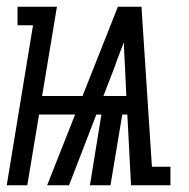

<svg xmlns="http://www.w3.org/2000/svg" viewBox="-41 -550 561 570"><path d="M-21 0 57 -475H11V-530H128L84 -265H204L309 -530H379L410 -55H465V0H348L337 -210H322L287 0H226L260 -210H245L164 0H99L182 -210H75L40 0ZM266 -265H334L330 -353Q329 -371 328 -389Q327 -407 327 -425Q320 -407 313 -389Q306 -371 300 -353Z"/></svg>

Font: Iosevka Slab Light
Style: Italic
Weight: 300
Italic angle: -9°
Monospace: yes
Designer: Belleve Invis
Foundry: Belleve Invis
Version: Version 11.1.1; ttfautohint (v1.8.3)